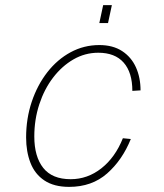

<svg xmlns="http://www.w3.org/2000/svg" viewBox="-20 -718 640 750"><path d="M250 12Q191 12 153.5 -13Q116 -38 99 -82Q82 -126 82 -181Q82 -255 104 -320.5Q126 -386 165 -436Q204 -486 256 -514Q308 -542 368 -542Q421 -542 457 -518.5Q493 -495 511 -455Q529 -415 529 -365L497 -363Q497 -435 463 -473.5Q429 -512 364 -512Q312 -512 267 -486Q222 -460 187.5 -415Q153 -370 133.5 -310.5Q114 -251 114 -185Q114 -106 149 -62Q184 -18 256 -18Q322 -18 376 -60.5Q430 -103 460 -178L491 -175Q458 -93 398.5 -40.5Q339 12 250 12ZM368 -628 383 -698H417L402 -628Z"/></svg>

Font: Geist Mono Thin
Style: Italic
Weight: 100
Italic angle: -12°
Monospace: yes
Designer: Basement.studio, Andrés Briganti, Mateo Zaragoza
Foundry: Basement.studio, Vercel, Andrés Briganti, Guido Ferreyra, Mateo Zaragoza
Version: Version 1.500; ttfautohint (v1.8.4.7-5d5b)